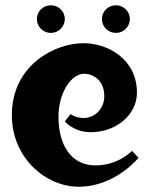

<svg xmlns="http://www.w3.org/2000/svg" viewBox="-20 -690 561 729"><path d="M226 -618C226 -647 202 -670 173 -670C144 -670 120 -647 120 -618C120 -588 144 -565 173 -565C202 -565 226 -588 226 -618ZM473 -618C473 -647 449 -670 420 -670C391 -670 367 -647 367 -618C367 -588 391 -565 420 -565C449 -565 473 -588 473 -618ZM25 -253C25 -90 154 19 279 19C418 19 506 -91 506 -91L481 -117C481 -117 430 -62 342 -62C254 -62 202 -134 202 -247C202 -334 248 -410 300 -410C330 -410 376 -388 376 -325C376 -277 340 -242 297 -242C266 -242 248 -257 248 -257L226 -229C226 -229 260 -188 324 -188C423 -188 500 -256 500 -338C500 -466 389 -526 297 -526C187 -526 25 -442 25 -253Z"/></svg>

Font: Ouroboros
Style: Regular
Weight: 400
Designer: Ariel Martín Pérez
Foundry: Velvetyne Type Foundry
Version: Version 2.001;hotconv 1.0.109;makeotfexe 2.5.65596